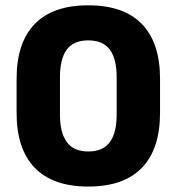

<svg xmlns="http://www.w3.org/2000/svg" viewBox="-20 -672 650 706"><path d="M304.5 14Q174.5 14 107.8 -55Q41 -124 41 -257.5V-382Q41 -514.5 107.5 -583.5Q174 -652.5 304.5 -652.5Q435 -652.5 501.8 -583.5Q568.5 -514.5 568.5 -382V-257.5Q568.5 -124 501.8 -55Q435 14 304.5 14ZM304.5 -115Q359 -115 384 -149.5Q409 -184 409 -250.5V-388Q409 -455 384 -489.2Q359 -523.5 304.5 -523.5Q250 -523.5 225.2 -489.2Q200.5 -455 200.5 -388V-250.5Q200.5 -184 225.8 -149.5Q251 -115 304.5 -115Z"/></svg>

Font: Anek Bangla Medium
Style: Bold
Weight: 700
Version: Version 1.003